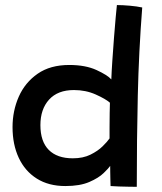

<svg xmlns="http://www.w3.org/2000/svg" viewBox="-20 -736 638 758"><path d="M416.5 -1.5Q416 -9.5 415.8 -25.2Q415.5 -41 415.2 -56.8Q415 -72.5 415 -81Q409 -72 389.2 -52.8Q369.5 -33.5 332.5 -17.5Q295.5 -1.5 238 -1.5Q172 -1.5 125.2 -31Q78.5 -60.5 54 -113Q29.5 -165.5 29.5 -234Q29.5 -298.5 54.2 -354.5Q79 -410.5 128.8 -445Q178.5 -479.5 253.5 -479.5Q317.5 -479.5 361 -459.5Q404.5 -439.5 419.5 -422.5Q420.5 -452 423.5 -496.2Q426.5 -540.5 430 -586.5Q433.5 -632.5 436.8 -668Q440 -703.5 441.5 -716Q464 -716 492.2 -713.5Q520.5 -711 541.5 -706.5Q528 -532 524 -358.8Q520 -185.5 520 1.5Q511 1.5 490.5 1.2Q470 1 448.8 0.2Q427.5 -0.5 416.5 -1.5ZM267.5 -111Q308 -111 337.2 -125.5Q366.5 -140 385.2 -158.5Q404 -177 412.5 -189.5Q412.5 -204.5 412.5 -233.2Q412.5 -262 413 -289.8Q413.5 -317.5 414 -330.5Q397 -345.5 357.8 -363Q318.5 -380.5 272 -380.5Q208 -380.5 173.8 -342.8Q139.5 -305 139.5 -242Q139.5 -177.5 172.5 -144.2Q205.5 -111 267.5 -111Z"/></svg>

Font: Grandstander Medium
Style: Regular
Weight: 500
Designer: Tyler Finck
Foundry: Etcetera Type Co
Version: Version 1.200; ttfautohint (v1.8.3)